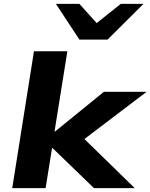

<svg xmlns="http://www.w3.org/2000/svg" viewBox="-20 -969 775 989"><path d="M43 0 155 -705H327L261 -292H264L515 -496H735L386 -231L387 -280L674 0H464L251 -206H248L215 0ZM389 -765 268 -949H389L478 -850L602 -949H719L534 -765Z"/></svg>

Font: Nunito Sans 10pt Expanded ExtraBold
Style: Italic
Weight: 800
Width: 7
Italic angle: -9°
Designer: Vernon Adams
Foundry: Vernon Adams
Version: Version 3.101;gftools[0.9.27]